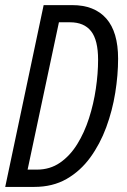

<svg xmlns="http://www.w3.org/2000/svg" viewBox="-20 -734 499 754"><path d="M0.5 0 151.4 -713.9H263.7Q351.1 -713.9 397.5 -661.1Q443.8 -608.4 443.8 -503.4Q443.8 -439.5 432.6 -369.6Q421.4 -299.8 397.2 -234.1Q373 -168.5 334.5 -115.5Q295.9 -62.5 241.5 -31.2Q187 0 114.7 0ZM88.4 -67.9H125Q176.3 -67.9 215.6 -95Q254.9 -122.1 283.2 -167.7Q311.5 -213.4 329.6 -269.8Q347.7 -326.2 356.4 -385.7Q365.2 -445.3 365.2 -499Q365.2 -576.7 337.6 -611.6Q310.1 -646.5 254.9 -646.5H211.4Z"/></svg>

Font: Open Sans Condensed
Style: Italic
Weight: 400
Width: 3
Italic angle: -12°
Designer: Monotype Design Team
Foundry: Monotype Imaging Inc.
Version: Version 3.000